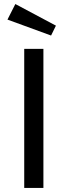

<svg xmlns="http://www.w3.org/2000/svg" viewBox="-20 -931 335 951"><path d="M195 0H100V-689H195ZM233 -755 17 -834 56 -911 257 -804Z"/></svg>

Font: Trujillo
Style: Regular
Weight: 400
Designer: Fira Sans original fonts by bBox Type GmbH, Carrois Corporate GbR, & Edenspiekermann AG / Changes by Cristiano Sobral
Foundry: Fira Sans original fonts by bBox Type GmbH, Carrois Corporate GbR, & Edenspiekermann AG / Changes by Cristiano Sobral
Version: Version 4.301;October 17, 2021;FontCreator 14.0.0.2814 64-bi